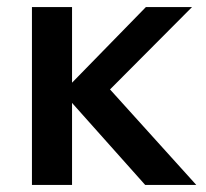

<svg xmlns="http://www.w3.org/2000/svg" viewBox="-20 -521 581 541"><path d="M70 0V-501H183V-288L391 -501H521L290 -269L533 0H389L183 -231V0Z"/></svg>

Font: Red Hat Text Medium
Style: Regular
Weight: 500
Designer: Pentagram, MCKL
Foundry: Pentagram, MCKL
Version: Version 1.023